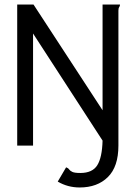

<svg xmlns="http://www.w3.org/2000/svg" viewBox="-20 -643 603 848"><path d="M433 -623H510Q510 -616 506.5 -611.5Q503 -607 503 -596V0Q503 93 456.5 139Q410 185 332 185Q279 185 235 159L272 96Q281 99 285 105Q289 111 299 116Q309 121 335 121Q388 121 409.5 87Q431 53 433 -22L126 -495V0H56V-623H128L433 -156Z"/></svg>

Font: Inconsolata SemiExpanded
Style: Regular
Weight: 400
Width: 6
Monospace: yes
Designer: Raph Levien, Cyreal, Brenton Simpson
Foundry: Raph Levien, Cyreal, Google
Version: Version 3.100; ttfautohint (v1.8.4.7-5d5b)